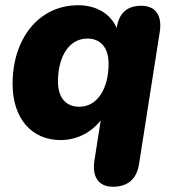

<svg xmlns="http://www.w3.org/2000/svg" viewBox="-20 -523 658 732"><path d="M410 189C467 189 501 160 510 103L589 -401C599 -464 573 -501 519 -501C463 -501 433 -472 425 -416C400 -473 345 -503 278 -503C127 -503 28 -375 28 -203C28 -72 100 11 211 11C272 11 327 -17 364 -64L340 89C330 152 357 189 410 189ZM282 -116C231 -116 201 -151 201 -212C201 -307 243 -376 313 -376C364 -376 394 -341 394 -280C394 -186 352 -116 282 -116Z"/></svg>

Font: SN Pro Heavy
Style: Italic
Weight: 800
Italic angle: -9°
Designer: Tobias Whetton
Foundry: Supernotes
Version: Version 1.001;Glyphs 3.2 (3249)